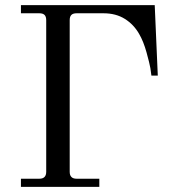

<svg xmlns="http://www.w3.org/2000/svg" viewBox="-20 -732 690 752"><path d="M62 0V-32H134Q161 -32 161 -59V-653Q161 -667 154.5 -673.5Q148 -680 134 -680H62V-712H586L598 -436H573Q572 -447 569 -465Q566 -483 554 -526.5Q542 -570 525 -599Q504 -636 469 -658Q434 -680 385 -680H280Q266 -680 259.5 -673.5Q253 -667 253 -653V-59Q253 -32 280 -32H369V0Z"/></svg>

Font: Old Standard TT
Style: Regular
Weight: 400
Designer: Alexey Kryukov <alexios@thessalonica.org.ru>
Version: Version 2.2